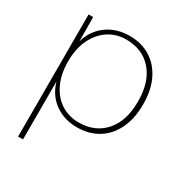

<svg xmlns="http://www.w3.org/2000/svg" viewBox="-166 -630 892 945"><g transform="rotate(30 280.5 -158.0)"><path d="M71 194V-500H97L98 -363Q118 -432 172 -471Q226 -510 300 -510Q367 -510 417.5 -479Q468 -448 496.5 -390Q525 -332 525 -250Q525 -169 496.5 -110.5Q468 -52 417 -21Q366 10 298 10Q226 10 172.5 -28Q119 -66 99 -135V194ZM294 -15Q386 -15 441 -77Q496 -139 496 -250Q496 -361 441.5 -423.5Q387 -486 294 -486Q238 -486 194 -457Q150 -428 124.5 -375Q99 -322 99 -250Q99 -178 124 -125Q149 -72 193 -43.5Q237 -15 294 -15Z"/></g></svg>

Font: Prodigy Sans ExtraLight
Style: Regular
Weight: 200
Designer: Wei Huang
Foundry: Wei Huang
Version: Version 1.003; ttfautohint (v1.8.3)